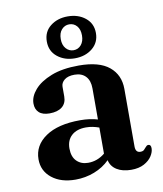

<svg xmlns="http://www.w3.org/2000/svg" viewBox="-82 -777 727 855"><g transform="rotate(-10 282.0 -349.0)"><path d="M43.5 -105Q43.5 -167.5 99.5 -206Q155.5 -244.5 256 -244.5Q278.5 -244.5 298.5 -241.8Q318.5 -239 335 -234V-374.5Q335 -410 317 -429.2Q299 -448.5 266.5 -448.5Q237 -448.5 221 -435.8Q205 -423 205 -405V-361Q205 -330.5 184.8 -314.2Q164.5 -298 128 -298Q96.5 -298 80.5 -312.8Q64.5 -327.5 64.5 -353.5Q64.5 -385 90.5 -415.2Q116.5 -445.5 167.2 -465.5Q218 -485.5 292.5 -485.5Q384.5 -485.5 429.5 -448.2Q474.5 -411 474.5 -347.5V-87.5Q474.5 -59.5 496.5 -59.5Q508 -59.5 513.2 -64.8Q518.5 -70 522.5 -75Q525.5 -78.5 528.5 -81Q531.5 -83.5 536 -83.5Q548 -83.5 548 -66.5Q548 -49.5 536.2 -31.2Q524.5 -13 501 -0.2Q477.5 12.5 443 12.5Q403.5 12.5 377.8 -3.5Q352 -19.5 346 -48Q317 -19 276.2 -3.2Q235.5 12.5 191 12.5Q125 12.5 84.2 -20Q43.5 -52.5 43.5 -105ZM187.5 -128.5Q187.5 -91 207.5 -71.2Q227.5 -51.5 259 -51.5Q301 -51.5 335 -79.5V-197.5Q321 -202.5 306.5 -205.5Q292 -208.5 276 -208.5Q234.5 -208.5 211 -187.2Q187.5 -166 187.5 -128.5ZM281.5 -520Q235 -520 203 -545.8Q171 -571.5 171 -615Q171 -659 203 -684.2Q235 -709.5 281.5 -709.5Q329 -709.5 361 -683.8Q393 -658 393 -615Q393 -572 361 -546Q329 -520 281.5 -520ZM282 -673.5Q262 -673.5 248 -658Q234 -642.5 234 -615Q234 -588 248 -572.2Q262 -556.5 282 -556.5Q303 -556.5 316.5 -572.5Q330 -588.5 330 -615Q330 -642.5 316.5 -658Q303 -673.5 282 -673.5Z"/></g></svg>

Font: Fraunces 9pt S000 SemiBold
Style: Regular
Weight: 600
Version: Version 1.000; ttfautohint (v1.8.3)